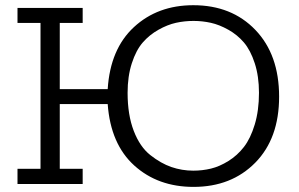

<svg xmlns="http://www.w3.org/2000/svg" viewBox="-20 -714 1159 745"><path d="M47.9 0V-59.1H137.2V-625H47.9V-683.1H300.8V-625H211.9V-368.2H397.9Q407.7 -523.9 499.8 -608.9Q591.8 -693.8 730 -693.8Q878.9 -693.8 970.9 -597.9Q1063 -502 1063 -338.9Q1063 -176.8 970.5 -82.8Q877.9 11.2 731 11.2Q592.8 11.2 501 -71.8Q409.2 -154.8 397.9 -310.1H211.9V-59.1H300.8V0ZM475.1 -354Q475.1 -268.1 499 -206.1Q522.9 -144 563.5 -112.1Q604 -80.1 645 -65.9Q686 -51.8 730 -51.8Q765.1 -51.8 798.6 -59.8Q832 -67.9 866.5 -89.4Q900.9 -110.8 926.5 -143.8Q952.1 -176.8 968.5 -231Q984.9 -285.2 984.9 -354Q984.9 -418 968.5 -468.5Q952.1 -519 926.5 -549.1Q900.9 -579.1 866 -598.6Q831.1 -618.2 798.1 -625.5Q765.1 -632.8 731 -632.8Q695.8 -632.8 662.8 -625.5Q629.9 -618.2 595 -598.6Q560.1 -579.1 533.9 -549.1Q507.8 -519 491.5 -468.5Q475.1 -418 475.1 -354Z"/></svg>

Font: CMU Concrete
Style: Roman
Weight: 500
Version: Version 0.7.0